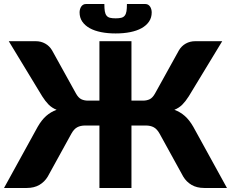

<svg xmlns="http://www.w3.org/2000/svg" viewBox="-26 -933 1146 953"><path d="M1100.5 0H987.5Q951 0 925 -15.2Q899 -30.5 883.5 -56.5L766.5 -269Q753.5 -292.5 737.2 -301.2Q721 -310 697.5 -310H626.5V0H467.5V-310H397Q373.5 -310 357.2 -301.2Q341 -292.5 328 -269L211 -56.5Q195.5 -30.5 169.5 -15.2Q143.5 0 107 0H-6L161 -303.5Q180.5 -337.5 203.2 -357.5Q226 -377.5 255 -388Q231.5 -397.5 215.2 -414Q199 -430.5 183.5 -455L17.5 -728.5H151.5Q177 -728.5 198.2 -716.8Q219.5 -705 232.5 -683L351 -469Q363 -447.5 377.5 -440.5Q392 -433.5 411 -433.5H467.5V-728.5H626.5V-433.5H683.5Q702.5 -433.5 717 -440.5Q731.5 -447.5 743.5 -469L862 -683Q875 -705 896.2 -716.8Q917.5 -728.5 943 -728.5H1077L911 -455Q895.5 -430.5 879.2 -414Q863 -397.5 839.5 -388Q868.5 -377.5 891.2 -357.5Q914 -337.5 933.5 -303.5ZM548 -842Q565 -842 576 -844.8Q587 -847.5 593.2 -855.5Q599.5 -863.5 601.8 -877.2Q604 -891 604 -913H696Q704 -913 709.8 -909.2Q715.5 -905.5 719.2 -899.8Q723 -894 725 -886.5Q727 -879 727 -871.5Q727 -845.5 713.8 -826Q700.5 -806.5 676.8 -793.2Q653 -780 620.2 -773.5Q587.5 -767 548 -767Q508.5 -767 475.8 -773.5Q443 -780 419.2 -793.2Q395.5 -806.5 382.2 -826Q369 -845.5 369 -871.5Q369 -879 371 -886.5Q373 -894 376.8 -899.8Q380.5 -905.5 386.2 -909.2Q392 -913 400 -913H492Q492 -891 494.2 -877.2Q496.5 -863.5 502.8 -855.5Q509 -847.5 519.8 -844.8Q530.5 -842 548 -842Z"/></svg>

Font: Lato 2
Style: Regular
Weight: 900
Designer: Lukasz Dziedzic with Adam Twardoch and Botio Nikoltchev
Foundry: tyPoland Lukasz Dziedzic
Version: Version 2.015; 2015-08-06; http://www.latofonts.com/